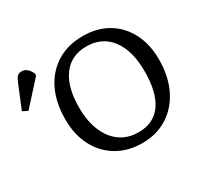

<svg xmlns="http://www.w3.org/2000/svg" viewBox="-297 -920 1206 1140"><g transform="rotate(-30 305.5 -350.0)"><path d="M378 14Q280 14 206 -30Q132 -74 91 -152.5Q50 -231 50 -336Q50 -452 91.5 -536.5Q133 -621 208.5 -667.5Q284 -714 387 -714Q484 -714 556.5 -671Q629 -628 669.5 -550Q710 -472 710 -368Q710 -254 668.5 -168Q627 -82 552 -34Q477 14 378 14ZM390 -53Q494 -53 547.5 -128.5Q601 -204 601 -349Q601 -491 541 -570.5Q481 -650 374 -650Q270 -650 213 -573.5Q156 -497 156 -357Q156 -264 184.5 -195.5Q213 -127 265.5 -90Q318 -53 390 -53ZM-114 -490 -149 -508 -82 -671Q-72 -695 -61.5 -704.5Q-51 -714 -33 -714Q7 -714 30 -663V-649Z"/></g></svg>

Font: Text Regular
Style: Regular
Weight: 400
Designer: Latin by Veronika Burian and Jose Scaglione. Greek by Irene Vlachou. Cyrillic by Vera Evstafieva.
Foundry: TypeTogether
Version: Version 3.002